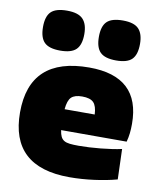

<svg xmlns="http://www.w3.org/2000/svg" viewBox="-90 -881 800 961"><g transform="rotate(10 310.5 -400.5)"><path d="M173 -607Q116 -607 92 -631Q68 -655 68 -709Q68 -763 92 -786.5Q116 -810 173 -810Q230 -810 254 -785Q278 -760 278 -709Q278 -655 254 -631Q230 -607 173 -607ZM457 -607Q400 -607 376 -631Q352 -655 352 -709Q352 -763 376 -786.5Q400 -810 457 -810Q514 -810 537.5 -785Q561 -760 561 -709Q561 -655 537.5 -631Q514 -607 457 -607ZM328 9Q29 9 29 -268Q29 -549 332 -549Q591 -549 591 -308Q591 -282 588.5 -260Q586 -238 580 -216H247Q250 -195 256 -183Q262 -171 273 -164.5Q284 -158 302 -156Q320 -154 347 -154Q371 -154 400 -155.5Q429 -157 458.5 -160Q488 -163 515.5 -167Q543 -171 564 -176L569 -22Q517 -8 453.5 0.5Q390 9 328 9ZM322 -400Q284 -400 267 -383.5Q250 -367 246 -322H399Q397 -365 380 -382.5Q363 -400 322 -400Z"/></g></svg>

Font: Encode Sans Normal
Style: Black
Weight: 900
Designer: Pablo Impallari, Andres Torresi
Foundry: Pablo Impallari, Andres Torresi
Version: Version 1.000; ttfautohint (v1.00) -l 8 -r 50 -G 200 -x 14 -